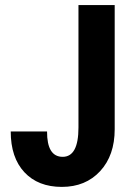

<svg xmlns="http://www.w3.org/2000/svg" viewBox="-20 -731 530 761"><path d="M291 -710.9H434.6V-218.8Q434.6 -115.2 377 -52.7Q319.3 9.8 225.1 9.8Q130.9 9.8 76.7 -48.3Q22.5 -106.4 22.5 -210H166.5Q166 -109.4 228.5 -109.4Q291 -109.4 291 -225.6Z"/></svg>

Font: RobotoCondensed-Bold
Style: Bold
Weight: 700
Designer: Google
Version: Version 2.001240; 2014